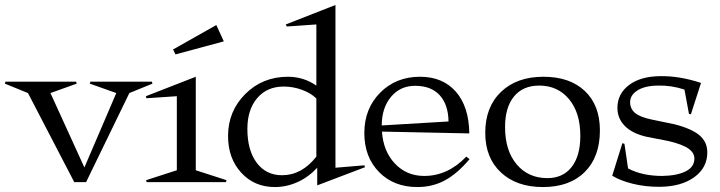

<svg xmlns="http://www.w3.org/2000/svg" viewBox="-55 -736 2911 776"><path d="M-35.2 -397.9 -33.2 -405.8H252.9L254.9 -397.9L148.9 -359.9L286.1 -59.1L415 -359.9L308.1 -397.9L310.1 -405.8H559.1L561 -397.9L467.8 -359.9L293 0H245.1L58.1 -359.9Z M736.3 -47.9 860.4 -7.8 858.4 0H537.6L535.6 -7.8L659.7 -47.9V-347.2L536.6 -338.9L534.7 -347.2L736.3 -425.8ZM644.5 -536.1 819.3 -634.8 849.6 -568.8 654.3 -516.1Z M866.7 -186Q866.7 -286.6 936.5 -356.2Q1006.3 -425.8 1108.9 -425.8Q1171.9 -425.8 1223.6 -390.1V-637.2L1104 -628.9L1100.1 -637.2L1300.8 -715.8V-58.1L1418 -67.9L1419.9 -60.1L1227.1 13.2V-58.1Q1191.9 -20 1147.5 0Q1103 20 1055.7 20Q973.1 20 919.9 -38.1Q866.7 -96.2 866.7 -186ZM944.8 -214.8Q944.8 -128.9 982.4 -78.4Q1020 -27.8 1085 -27.8Q1164.6 -27.8 1223.6 -103V-337.9Q1202.1 -359.4 1166 -372.8Q1129.9 -386.2 1091.8 -386.2Q1024.4 -386.2 984.6 -339.6Q944.8 -293 944.8 -214.8Z M1757.8 -245.1Q1756.8 -313 1722.2 -351.1Q1687.5 -389.2 1622.6 -389.2Q1563 -389.2 1525.6 -345Q1488.3 -300.8 1487.8 -229ZM1417.5 -198.2Q1417.5 -296.9 1481.4 -361.3Q1545.4 -425.8 1642.6 -425.8Q1734.4 -425.8 1787.4 -365.5Q1840.3 -305.2 1841.8 -196.8L1488.8 -204.1Q1494.1 -124.5 1541.3 -74.7Q1588.4 -24.9 1659.7 -24.9Q1754.9 -24.9 1829.6 -103L1842.8 -92.8Q1793.9 -34.7 1743.7 -7.3Q1693.4 20 1631.8 20Q1536.6 20 1477.1 -40.5Q1417.5 -101.1 1417.5 -198.2Z M2139.6 20Q2032.7 20 1969.5 -39.1Q1906.2 -98.1 1906.2 -199.2Q1906.2 -303.7 1970 -364.7Q2033.7 -425.8 2141.6 -425.8Q2248 -425.8 2308.8 -368.2Q2369.6 -310.5 2369.6 -209Q2369.6 -101.6 2308.3 -40.8Q2247.1 20 2139.6 20ZM1986.3 -222.2Q1986.3 -127.4 2033.2 -71.8Q2080.1 -16.1 2157.2 -16.1Q2220.2 -16.1 2255.4 -61Q2290.5 -106 2290.5 -187Q2290.5 -280.3 2244.9 -335.2Q2199.2 -390.1 2124.5 -390.1Q2058.6 -390.1 2022.5 -346.2Q1986.3 -302.2 1986.3 -222.2Z M2419.4 -25.9 2460.4 -157.2 2468.8 -154.8 2483.4 -55.2Q2541 -24.9 2621.6 -24.9Q2681.2 -25.9 2716.3 -43.5Q2751.5 -61 2751.5 -95.2Q2751.5 -118.7 2727.1 -135.7Q2702.6 -152.8 2646.5 -166L2558.6 -183.1Q2500.5 -196.3 2470.5 -226.8Q2440.4 -257.3 2440.4 -299.8Q2440.4 -356.9 2487.3 -392.3Q2534.2 -427.7 2613.8 -428.2Q2690.4 -429.7 2778.3 -400.9L2737.3 -273.9L2729.5 -275.9L2711.4 -374Q2657.7 -391.6 2604.5 -390.1Q2551.3 -389.6 2521.5 -370.6Q2491.7 -351.6 2491.7 -323.2Q2491.7 -296.4 2511.7 -279.5Q2531.7 -262.7 2578.6 -252.9L2670.4 -233.9Q2739.7 -216.3 2771.7 -189.5Q2803.7 -162.6 2803.7 -120.1Q2803.7 -58.1 2751.2 -20Q2698.7 18.1 2612.3 19Q2553.2 19.5 2502 6.6Q2450.7 -6.3 2419.4 -25.9Z"/></svg>

Font: Halibut
Style: Regular
Weight: 400
Designer: Matteo Maggi
Foundry: Collletttivo
Version: Version 3.080 | FøM Fix